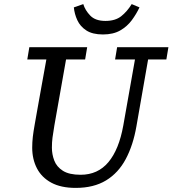

<svg xmlns="http://www.w3.org/2000/svg" viewBox="-20 -900 841 936"><path d="M349 16Q277 16 230 -9.5Q183 -35 160 -79.5Q137 -124 137 -180Q137 -207 140 -233Q143 -259 149 -292L161 -360Q172 -423 183.5 -485.5Q195 -548 206 -610H113L123 -670H405L395 -610H302L245 -288Q239 -252 236 -229.5Q233 -207 233 -180Q233 -148 244.5 -117.5Q256 -87 286.5 -67.5Q317 -48 373 -48Q457 -48 508.5 -109.5Q560 -171 581 -288L638 -610H541L551 -670H801L791 -610H702L645 -284Q629 -192 593 -124.5Q557 -57 497 -20.5Q437 16 349 16ZM482 -732Q431 -732 401 -751.5Q371 -771 357 -801.5Q343 -832 340 -864L386 -880Q395 -850 420 -824Q445 -798 494 -798Q542 -798 571 -821Q600 -844 622 -880L660 -864Q645 -832 622.5 -801.5Q600 -771 566 -751.5Q532 -732 482 -732Z"/></svg>

Font: Source Serif 4 Caption
Style: Italic
Weight: 400
Italic angle: -12°
Designer: Frank Grießhammer
Foundry: Adobe Systems Incorporated
Version: Version 4.004;hotconv 1.0.117;makeotfexe 2.5.65602